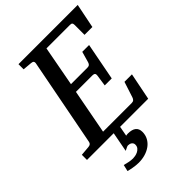

<svg xmlns="http://www.w3.org/2000/svg" viewBox="-272 -779 1109 1109"><g transform="rotate(-45 282.5 -224.0)"><path d="M326.2 111.8Q326.2 137.7 314.9 158.4Q303.7 179.2 284.2 193.6Q264.6 208 239 215.6Q213.4 223.1 185.1 223.1Q173.8 223.1 161.9 221.7Q149.9 220.2 139.2 218.5Q128.4 216.8 119.4 214.6Q110.4 212.4 105 210.9L114.3 170.9Q125.5 173.8 144 178Q162.6 182.1 179.2 182.1Q186 182.1 197.3 180.2Q208.5 178.2 219 173.1Q229.5 168 237.3 158.7Q245.1 149.4 245.1 134.8Q245.1 127.4 241.9 122.3Q238.8 117.2 234.1 114Q229.5 110.8 223.6 109.4Q217.8 107.9 211.9 107.9Q207.5 107.9 201.7 110.6Q195.8 113.3 180.2 121.1L203.1 0H-15.1V-42L43 -46.9Q64 -48.3 66.9 -65.9L170.9 -604Q172.4 -612.3 168.5 -617.7Q164.6 -623 151.9 -624L96.2 -628.9V-670.9H580.1L549.8 -521H485.8V-602.1Q485.8 -612.8 481.9 -616.9Q478 -621.1 466.8 -621.1H274.9L229 -375H362.8Q373.5 -375 379.2 -379.2Q384.8 -383.3 388.2 -394L407.2 -460.9H462.9L418.9 -231.9H361.8L372.1 -303.2Q375 -323.2 353 -323.2H217.8L166 -49.8H400.9Q411.6 -49.8 417.2 -55.4Q422.9 -61 425.8 -69.8L457 -166H518.1L484.9 0H255.4L244.1 61Q248 60.1 251.7 59.6Q255.4 59.1 259.3 59.1Q326.2 59.1 326.2 111.8Z"/></g></svg>

Font: Charis SIL Eur
Style: Italic
Weight: 400
Italic angle: -11°
Foundry: SIL International
Version: Version 5.000